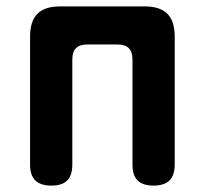

<svg xmlns="http://www.w3.org/2000/svg" viewBox="-20 -570 640 600"><path d="M141 10Q107 10 90.5 -6Q74 -22 74 -56V-456Q74 -504 97 -527Q120 -550 168 -550H432Q480 -550 503 -527Q526 -504 526 -456V-56Q526 -22 509.5 -6Q493 10 460 10Q426 10 410 -6Q394 -22 394 -56V-384Q394 -408 382.5 -419.5Q371 -431 347 -431H253Q229 -431 217.5 -419.5Q206 -408 206 -384V-56Q206 -22 190 -6Q174 10 141 10Z"/></svg>

Font: Maple Mono Normal NL
Style: Bold
Weight: 700
Monospace: yes
Designer: subframe7536
Version: Version 7.000